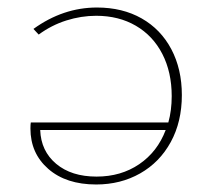

<svg xmlns="http://www.w3.org/2000/svg" viewBox="-20 -486 557 511"><path d="M464 -233Q464 -162 434.5 -108Q405 -54 353 -24.5Q301 5 236 5Q156 5 108.5 -36.5Q61 -78 61 -144Q61 -155 62 -160H428Q437 -192 437 -230Q437 -294 412 -342.5Q387 -391 341.5 -417.5Q296 -444 236 -444Q196 -444 156.5 -431.5Q117 -419 83 -394L69 -409Q148 -466 238 -466Q306 -466 357 -437Q408 -408 436 -355Q464 -302 464 -233ZM421 -140H87Q89 -84 129.5 -50Q170 -16 237 -16Q302 -16 350.5 -49Q399 -82 421 -140Z"/></svg>

Font: Ysabeau SC Extralight
Style: Regular
Weight: 200
Designer: Christian Thalmann (Catharsis Fonts)
Version: Version 0.003